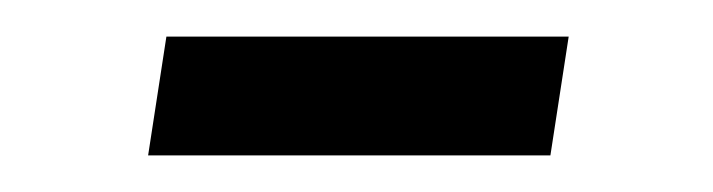

<svg xmlns="http://www.w3.org/2000/svg" viewBox="-20 -348 390 105"><path d="M281 -263 291 -328H71L61 -263Z"/></svg>

Font: Ropa Sans
Style: Italic
Weight: 400
Designer: Botio Nikoltchev
Foundry: Botjo Nikoltchev
Version: Version 1.002